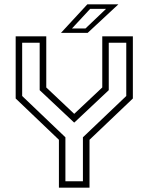

<svg xmlns="http://www.w3.org/2000/svg" viewBox="-20 -868 687 888"><path d="M252.5 0V-221.5L52.5 -412.5V-700H194V-463.5L328 -337H318.5L453 -463.5V-700H594.5V-412.5L394 -221.5V0ZM282.5 -29.5H363.5V-233L564 -424V-670.5H483V-451L324 -301.5H322.5L163.5 -451V-670.5H82.5V-424L282.5 -233ZM262 -716 384 -848H527.5L385.5 -716ZM313 -736.5H375.5L470.5 -827H397Z"/></svg>

Font: Tourney Thin Light
Style: Regular
Weight: 300
Version: Version 1.015